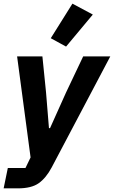

<svg xmlns="http://www.w3.org/2000/svg" viewBox="-49 -835 626 1055"><path d="M314 -327 408 -525H557L235 85Q204 143 164 171.5Q124 200 49 200H-29L-6 88H91L119 30L45 -525H184L204 -327L220 -131H226ZM461 -755 314 -579 230 -625 349 -815Z"/></svg>

Font: IBM Plex Sans
Style: Bold Italic
Weight: 700
Italic angle: -11.31°
Designer: Mike Abbink, Paul van der Laan, Pieter van Rosmalen
Foundry: Bold Monday
Version: Version 3.201